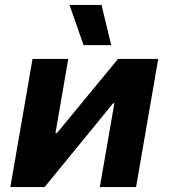

<svg xmlns="http://www.w3.org/2000/svg" viewBox="-20 -759 684 779"><path d="M22 0H161L439 -340H444L385 0H532L622 -520H459L211 -219H205L257 -520H112ZM319 -576H431L392 -739H262Z"/></svg>

Font: Fixel Display
Style: Bold Italic
Weight: 700
Italic angle: -10°
Designer: AlfaBravo + MacPaw
Foundry: Kyrylo Tkachov, Marchela Mozhyna, Serhii Makarenko, Maria Weinstein, Zakhar Kryvoshyya
Version: Version 1.210;Glyphs 3.2 (3217)